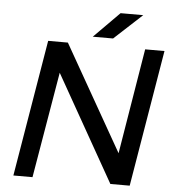

<svg xmlns="http://www.w3.org/2000/svg" viewBox="-58 -927 890 980"><g transform="rotate(5 387.0 -436.5)"><path d="M47 0 164 -700H265L572 -160L661 -700H760L643 0H544L237 -543L145 0ZM389 -741 520 -873H636L493 -741Z"/></g></svg>

Font: Figtree Medium
Style: Italic
Weight: 500
Italic angle: -9.5°
Foundry: Erik Kennedy
Version: Version 2.001; ttfautohint (v1.8.4.7-5d5b);gftools[0.9.27]